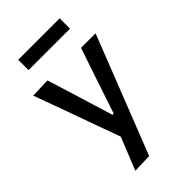

<svg xmlns="http://www.w3.org/2000/svg" viewBox="-266 -781 1061 1061"><g transform="rotate(-45 264.5 -250.0)"><path d="M126.5 195.5Q145.5 148.5 164.8 100.2Q184 52 203 5Q185.5 -43 167.8 -92.2Q150 -141.5 133 -188L100.5 -278.5Q81 -332 60.8 -388Q40.5 -444 21 -497L136 -501Q155 -440 173 -382Q191 -324 209.5 -263.5L255.5 -113H265.5L316 -264Q336 -323 355.2 -380.8Q374.5 -438.5 394.5 -497H508Q492.5 -457 477.8 -419.5Q463 -382 445.5 -337.2Q428 -292.5 403.5 -230L348.5 -90Q311.5 5 285.2 71.5Q259 138 238 192ZM102.5 -615V-696H426.5V-615Z"/></g></svg>

Font: Commissioner Medium
Style: Regular
Weight: 500
Designer: Kostas Bartsokas
Foundry: Kostas Bartsokas
Version: Version 1.000; ttfautohint (v1.8.3)